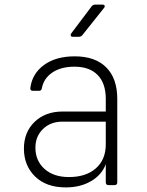

<svg xmlns="http://www.w3.org/2000/svg" viewBox="-20 -805 640 835"><path d="M266 10Q181 10 132.5 -37.5Q84 -85 84 -159Q84 -230 130.5 -275Q177 -320 253 -320H440V-375Q440 -443 404.5 -479Q369 -515 304 -515Q245 -515 207.5 -489.5Q170 -464 162 -421Q160 -410 150 -410H124Q110 -410 112 -423Q120 -485 171.5 -522.5Q223 -560 305 -560Q394 -560 442 -512Q490 -464 490 -375V-12Q490 0 478 0H452Q440 0 440 -12V-91Q423 -45 376.5 -17.5Q330 10 266 10ZM280 -35Q354 -35 397 -73Q440 -111 440 -177V-276H252Q200 -276 167 -244Q134 -212 134 -163Q134 -106 173.5 -70.5Q213 -35 280 -35ZM297 -645Q290 -645 288 -649.5Q286 -654 290 -660L379 -778Q385 -785 394 -785H425Q433 -785 435 -780.5Q437 -776 432 -770L338 -652Q332 -645 323 -645Z"/></svg>

Font: Pitagon Sans Mono Thin
Style: Regular
Weight: 100
Monospace: yes
Designer: Travis Tran
Foundry: Pitagon
Version: Version 1.001; ttfautohint (v1.8.4.7-5d5b);gftools[0.9.26]